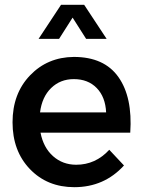

<svg xmlns="http://www.w3.org/2000/svg" viewBox="-20 -772 594 796"><path d="M281 -699 225 -611H140L233 -752H329L422 -611H337ZM286 -536Q412 -536 471 -452.5Q530 -369 520 -222H148Q160 -160 200 -124.5Q240 -89 296 -89Q376 -89 433 -151L494 -86Q412 4 288 4Q176 4 104 -71Q32 -146 32 -265Q32 -384 104.5 -459.5Q177 -535 286 -536ZM146 -306H420Q417 -370 381 -407Q345 -444 286 -444Q230 -444 192 -407Q154 -370 146 -306Z"/></svg>

Font: Steamflix Grotesk
Style: Regular
Weight: 400
Designer: Julieta Ulanovsky
Foundry: Julieta Ulanovsky
Version: Version 4.000;PS 004.000;hotconv 1.0.88;makeotf.lib2.5.64775